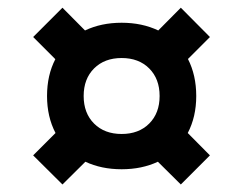

<svg xmlns="http://www.w3.org/2000/svg" viewBox="-20 -509 631 498"><path d="M66 -106 124 -164Q102 -206 102 -260Q102 -314 123.5 -355.5L66 -413L142 -489L200.5 -430Q242.5 -450 295.5 -450Q348.5 -450 390.5 -430L449 -489L524.5 -413L467.5 -356Q489 -314 489 -260Q489 -206 467 -164L524.5 -106L449 -30.5L389.5 -89.5Q348 -70 295.5 -70Q243 -70 201.5 -89.5L142 -30.5ZM295.5 -161.5Q340 -161.5 367 -188.5Q394 -215.5 394 -260Q394 -304.5 367 -331.5Q340 -358.5 295.5 -358.5Q251 -358.5 224 -331.5Q197 -304.5 197 -260Q197 -215.5 224 -188.5Q251 -161.5 295.5 -161.5Z"/></svg>

Font: Newsreader Caption
Style: Bold
Weight: 700
Designer: Hugues Gentile
Foundry: Production Type
Version: Version 1.001